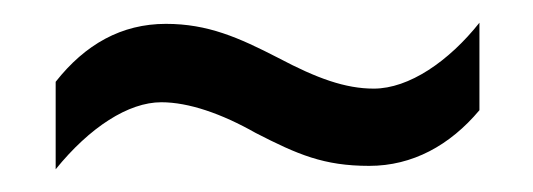

<svg xmlns="http://www.w3.org/2000/svg" viewBox="-20 -437 469 169"><path d="M205 -320C242 -301 265 -291 305 -291C343 -291 376 -309 402 -340V-417C375 -383 340 -359 309 -359C284 -359 259 -368 225 -386C190 -404 163 -416 126 -416C87 -416 55 -398 29 -365V-288C59 -325 93 -347 122 -347C146 -347 175 -337 205 -320Z"/></svg>

Font: Noto Sans Sinhala ExtraCondensed
Style: Regular
Weight: 400
Width: 2
Designer: Jelle Bosma - Monotype Design Team
Foundry: Monotype Imaging Inc.
Version: Version 2.006